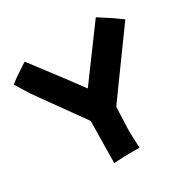

<svg xmlns="http://www.w3.org/2000/svg" viewBox="-173 -860 1028 1040"><g transform="rotate(-30 341.0 -340.0)"><path d="M558.6 -707 328.1 -394.5 250 -500 104.5 -691.4 27.3 -640.6 -8.8 -613.3 46.9 -523.4 253.9 -234.4 250 27.3 316.4 23.4H410.2L406.2 -82L412.1 -231.4L490.2 -339.8L691.4 -617.2L636.7 -656.2Z"/></g></svg>

Font: MaokenAssortedSans-TC
Style: Regular
Weight: 500
Version: Version 0.83